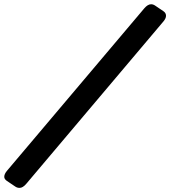

<svg xmlns="http://www.w3.org/2000/svg" viewBox="-20 -832 820 925"><path d="M708 -811.5Q717.8 -811.5 727.1 -805.2L767.6 -777.8Q779.8 -769.5 779.8 -755.9Q779.8 -743.7 767.6 -729L106.4 53.7Q89.8 73.2 74.2 73.2Q63 73.2 53.7 66.9L13.2 39.6Q0.5 30.8 0.5 20Q0.5 6.3 13.7 -9.3L675.3 -792Q691.9 -811.5 708 -811.5Z"/></svg>

Font: Cursive Sans
Style: Bold
Weight: 700
Italic angle: -15°
Designer: Wojciech Kalinowski "wmk69" (wmk69@o2.pl)
Foundry: Wojciech Kalinowski "wmk69" (wmk69@o2.pl)
Version: Wersja 3.1.0; 2022-02-18